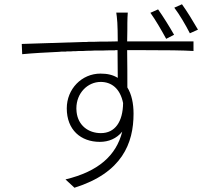

<svg xmlns="http://www.w3.org/2000/svg" viewBox="-20 -831 1040 900"><path d="M908 -692C885 -732 856 -779 833 -811L797 -795C822 -762 849 -716 870 -675L908 -692ZM796 -668C775 -705 744 -755 721 -787L685 -771C709 -738 737 -689 759 -649L796 -668ZM606 -298C606 -346 597 -389 577 -421C577 -468 577 -535 576 -596H635C766 -596 837 -595 887 -592V-637H880H877H869C829 -637 764 -637 680 -637H667C660 -637 654 -637 647 -637H576C577 -674 577 -706 577 -725C577 -735 578 -764 579 -772H525C526 -767 529 -743 530 -725C531 -707 532 -674 532 -637C514 -637 496 -636 478 -636H467C465 -636 463 -636 461 -636H450C432 -635 414 -635 395 -635L384 -634C381 -634 377 -634 373 -634H363C255 -631 153 -627 82 -625L84 -577C136 -582 195 -585 257 -588L267 -589C270 -589 274 -589 277 -589H287C289 -589 291 -589 292 -590H303C310 -590 316 -590 323 -591H334L349 -592C351 -592 353 -592 354 -592H370L386 -593C398 -593 410 -593 422 -594H438C440 -594 442 -594 443 -594H459C475 -595 490 -595 506 -595H516C518 -595 519 -595 521 -596H531C531 -549 532 -499 532 -466C509 -480 484 -486 451 -486C363 -486 293 -414 293 -323C293 -222 359 -166 448 -166C489 -166 526 -181 553 -214C525 -102 441 -27 287 10L329 49C553 -21 606 -160 606 -298ZM338 -323C338 -395 391 -447 452 -447C502 -447 543 -417 557 -348C556 -260 519 -207 453 -207C394 -207 346 -243 339 -306L338 -321V-323ZM338 -317V-321V-311Z"/></svg>

Font: Glow Sans SC Normal Light
Style: Regular
Weight: 300
Designer: Ryoko NISHIZUKA (kana, bopomofo & ideographs); Paul D. Hunt (Latin, Greek & Cyrillic); Sandoll Communications, Soo-young
Version: Version 0.93